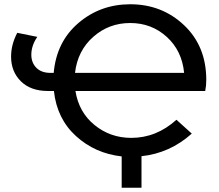

<svg xmlns="http://www.w3.org/2000/svg" viewBox="-20 -728 1029 901"><path d="M948 -353Q948 -326 943 -301H334Q350 -201 424 -141Q498 -81 596 -81Q714 -81 808 -166L880 -101Q777 -9 644 5V153H551V6Q426 -8 336.5 -89.5Q247 -171 233 -301H205Q124 -301 78 -346.5Q32 -392 32 -462Q32 -519 61 -574L155 -555Q127 -514 127 -471Q127 -434 150.5 -410Q174 -386 217 -386H232Q245 -532 348 -620Q451 -708 591 -708Q740 -708 844 -609.5Q948 -511 948 -353ZM332 -386H844Q834 -490 762.5 -555Q691 -620 591 -620Q491 -620 417.5 -555Q344 -490 332 -386Z"/></svg>

Font: Montserrat
Style: Regular
Weight: 500
Designer: Julieta Ulanovsky
Foundry: Julieta Ulanovsky
Version: Version 7.200;PS 007.200;hotconv 1.0.88;makeotf.lib2.5.64775